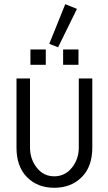

<svg xmlns="http://www.w3.org/2000/svg" viewBox="-20 -889 514 915"><path d="M125 -580.1V-653.3H198.2V-580.1ZM280.8 -580.1V-653.3H354V-580.1ZM214.8 -680.2 291 -869.1 346.7 -846.7 256.8 -663.6ZM58.6 -186V-515.1H123V-186Q123 -130.9 155.3 -89.8Q187.5 -48.8 238.5 -48.8Q289.6 -48.8 322.5 -89.6Q355.5 -130.4 355.5 -186V-515.1H419.9V-186Q419.9 -94.7 369.1 -44.4Q318.4 5.9 238.5 5.9Q158.7 5.9 108.6 -44.7Q58.6 -95.2 58.6 -186Z"/></svg>

Font: News Cycle
Style: Regular
Weight: 500
Version: Version 0.5.2